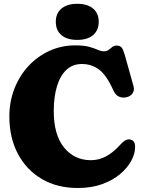

<svg xmlns="http://www.w3.org/2000/svg" viewBox="-20 -948 738 984"><path d="M672.5 -195Q672.5 -161 653 -124.5Q633.5 -88 596 -56.2Q558.5 -24.5 504 -4.5Q449.5 15.5 379 15.5Q272.5 15.5 193.8 -31Q115 -77.5 71.5 -160Q28 -242.5 28 -351Q28 -428 54.2 -494.5Q80.5 -561 126.8 -610.5Q173 -660 234.2 -687.8Q295.5 -715.5 365.5 -715.5Q411 -715.5 438 -707.8Q465 -700 481.8 -692.5Q498.5 -685 513 -685Q527 -685 536.5 -692.2Q546 -699.5 555.2 -707Q564.5 -714.5 577.5 -714.5Q595.5 -714.5 603.8 -703.8Q612 -693 620 -664.5L664.5 -505.5Q670 -484.5 658.8 -468.8Q647.5 -453 625 -449Q605.5 -445.5 588.8 -453.2Q572 -461 561 -484.5Q525.5 -564 487 -592Q448.5 -620 400 -620Q351.5 -620 319.5 -589.2Q287.5 -558.5 271.5 -504.2Q255.5 -450 255.5 -379Q255.5 -257 308.2 -192Q361 -127 446 -127Q488 -127 525 -147.5Q562 -168 596.5 -206.5Q615 -226.5 627.8 -231.2Q640.5 -236 652.5 -231.5Q672.5 -225 672.5 -195ZM376 -743.5Q324 -743.5 295 -767.8Q266 -792 266 -837Q266 -879.5 295 -904Q324 -928.5 376 -928.5Q428.5 -928.5 457.2 -904Q486 -879.5 486 -837Q486 -793 457.2 -768.2Q428.5 -743.5 376 -743.5Z"/></svg>

Font: Fraunces 72pt SuperSoft Black
Style: Regular
Weight: 900
Version: Version 1.000;[0bf87f6ff]